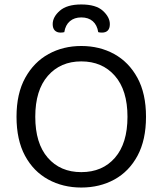

<svg xmlns="http://www.w3.org/2000/svg" viewBox="-20 -827 729 860"><path d="M344 -749Q313 -749 293 -732Q273 -715 268 -683Q264 -682 260 -681.5Q256 -681 251 -681Q235 -681 225.5 -690.5Q216 -700 216 -719Q216 -751 248 -779Q280 -807 344 -807Q410 -807 441 -778.5Q472 -750 472 -719Q472 -700 463 -690.5Q454 -681 437 -681Q432 -681 427.5 -681.5Q423 -682 420 -683Q415 -715 395.5 -732Q376 -749 344 -749ZM634 -304Q634 -200 596 -129.5Q558 -59 492.5 -23Q427 13 344 13Q262 13 196 -23Q130 -59 92 -129.5Q54 -200 54 -304Q54 -408 93 -478.5Q132 -549 197.5 -585Q263 -621 344 -621Q426 -621 491.5 -585Q557 -549 595.5 -478.5Q634 -408 634 -304ZM551 -304Q551 -423 494.5 -487.5Q438 -552 344 -552Q251 -552 194.5 -487.5Q138 -423 138 -304Q138 -185 194 -120.5Q250 -56 344 -56Q439 -56 495 -120.5Q551 -185 551 -304Z"/></svg>

Font: Baloo Tammudu 2
Style: Regular
Weight: 400
Designer: Maithili Shingre, Omkar Shende and Ek Type
Foundry: Ek Type
Version: Version 1.700